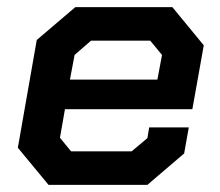

<svg xmlns="http://www.w3.org/2000/svg" viewBox="-20 -518 616 538"><path d="M30 -104 83 -406 191 -498H463L551 -391L519 -212H162L148 -132L179 -94H349L393 -131L398 -161H509L496 -88L393 0H116ZM421 -295 434 -364 401 -404H235L189 -364L176 -295Z"/></svg>

Font: Chakra Petch SemiBold
Style: Italic
Weight: 600
Italic angle: -10°
Designer: Katatrad Aksorn Co.,Ltd.
Foundry: Cadson Demak Co.,Ltd.
Version: Version 1.000; ttfautohint (v1.6)